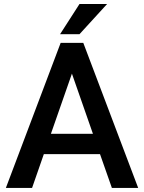

<svg xmlns="http://www.w3.org/2000/svg" viewBox="-20 -921 706 941"><path d="M470.2 -165.5H194.8L137.2 0H8.8L277.3 -710.9H388.2L657.2 0H528.3ZM229.5 -265.1H435.5L332.5 -560.1ZM369.6 -901.4H504.9L369.6 -753.4H274.4Z"/></svg>

Font: RobotoDraft Medium
Style: Regular
Weight: 500
Version: Version 2.001152; 2014